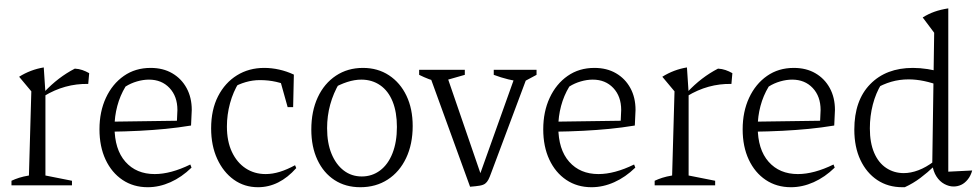

<svg xmlns="http://www.w3.org/2000/svg" viewBox="-20 -775 4097 803"><path d="M349 -424Q251 -426 164 -373V-389Q194 -421 226 -445.5Q258 -470 293 -488Q310 -487 324.5 -482Q339 -477 353 -469ZM28 0V-19Q43 -26 60 -31.5Q77 -37 101 -41L111 -393L60 -454Q108 -484 163 -493L170 -387V-41L281 -19V0Z M598 8Q538 8 492.5 -22.5Q447 -53 421.5 -107.5Q396 -162 396 -234Q396 -308 423 -366Q450 -424 498 -457.5Q546 -491 610 -491Q662 -491 700.5 -468.5Q739 -446 760.5 -406.5Q782 -367 782 -315L779 -250Q724 -241 672.5 -236Q621 -231 563.5 -228Q506 -225 433 -224L434 -266L720 -270L722 -315Q722 -372 689 -407Q656 -442 603 -442Q579 -442 553 -434.5Q527 -427 505 -413Q482 -375 470.5 -331.5Q459 -288 459 -244Q459 -150 504.5 -98.5Q550 -47 627 -47Q694 -47 776 -87L781 -74Q740 -34 693 -13Q646 8 598 8Z M1059 8Q1002 8 958 -23.5Q914 -55 888.5 -110.5Q863 -166 863 -238Q863 -316 892 -372.5Q921 -429 971 -460Q1021 -491 1085 -491Q1116 -491 1147.5 -484Q1179 -477 1209 -463L1196 -411Q1138 -440 1067 -440Q1037 -440 1007.5 -431.5Q978 -423 951 -407L980 -431Q955 -391 942 -343Q929 -295 929 -246Q929 -184 950 -139.5Q971 -95 1007.5 -71Q1044 -47 1091 -47Q1120 -47 1150.5 -56.5Q1181 -66 1214 -84L1219 -72Q1148 8 1059 8ZM1183 -327 1145 -463H1209L1206 -327Z M1487 8Q1425 8 1379 -22Q1333 -52 1307.5 -106.5Q1282 -161 1282 -233Q1282 -310 1309 -368Q1336 -426 1385 -458.5Q1434 -491 1498 -491Q1560 -491 1607 -460Q1654 -429 1680 -374.5Q1706 -320 1706 -248Q1706 -172 1678.5 -114Q1651 -56 1601.5 -24Q1552 8 1487 8ZM1493 -37Q1536 -37 1569.5 -62Q1603 -87 1621.5 -134Q1640 -181 1640 -244Q1640 -306 1622 -350.5Q1604 -395 1570 -418.5Q1536 -442 1491 -442Q1463 -442 1432 -432Q1401 -422 1366 -402L1400 -429Q1374 -385 1361 -337.5Q1348 -290 1348 -239Q1348 -177 1366.5 -132Q1385 -87 1417.5 -62Q1450 -37 1493 -37Z M1946 6 1772 -473H1844L1997 -28H1981L2140 -473H2192L2034 -51Q2028 -34 2022.5 -23.5Q2017 -13 2009 -7Q2001 -1 1986 1.5Q1971 4 1946 6ZM1819 -432Q1795 -436 1774 -444Q1753 -452 1733 -462V-483H1924V-462ZM2168 -432Q2106 -439 2045 -462V-483H2224V-462Z M2454 8Q2394 8 2348.5 -22.5Q2303 -53 2277.5 -107.5Q2252 -162 2252 -234Q2252 -308 2279 -366Q2306 -424 2354 -457.5Q2402 -491 2466 -491Q2518 -491 2556.5 -468.5Q2595 -446 2616.5 -406.5Q2638 -367 2638 -315L2635 -250Q2580 -241 2528.5 -236Q2477 -231 2419.5 -228Q2362 -225 2289 -224L2290 -266L2576 -270L2578 -315Q2578 -372 2545 -407Q2512 -442 2459 -442Q2435 -442 2409 -434.5Q2383 -427 2361 -413Q2338 -375 2326.5 -331.5Q2315 -288 2315 -244Q2315 -150 2360.5 -98.5Q2406 -47 2483 -47Q2550 -47 2632 -87L2637 -74Q2596 -34 2549 -13Q2502 8 2454 8Z M3039 -424Q2941 -426 2854 -373V-389Q2884 -421 2916 -445.5Q2948 -470 2983 -488Q3000 -487 3014.5 -482Q3029 -477 3043 -469ZM2718 0V-19Q2733 -26 2750 -31.5Q2767 -37 2791 -41L2801 -393L2750 -454Q2798 -484 2853 -493L2860 -387V-41L2971 -19V0Z M3288 8Q3228 8 3182.5 -22.5Q3137 -53 3111.5 -107.5Q3086 -162 3086 -234Q3086 -308 3113 -366Q3140 -424 3188 -457.5Q3236 -491 3300 -491Q3352 -491 3390.5 -468.5Q3429 -446 3450.5 -406.5Q3472 -367 3472 -315L3469 -250Q3414 -241 3362.5 -236Q3311 -231 3253.5 -228Q3196 -225 3123 -224L3124 -266L3410 -270L3412 -315Q3412 -372 3379 -407Q3346 -442 3293 -442Q3269 -442 3243 -434.5Q3217 -427 3195 -413Q3172 -375 3160.5 -331.5Q3149 -288 3149 -244Q3149 -150 3194.5 -98.5Q3240 -47 3317 -47Q3384 -47 3466 -87L3471 -74Q3430 -34 3383 -13Q3336 8 3288 8Z M3754 8Q3694 8 3649 -22Q3604 -52 3578.5 -106Q3553 -160 3553 -233Q3553 -355 3619.5 -423Q3686 -491 3798 -491Q3828 -491 3860 -486Q3892 -481 3927 -471L3915 -415Q3842 -443 3780 -443Q3742 -443 3707.5 -433Q3673 -423 3639 -403L3666 -423Q3643 -386 3630.5 -338Q3618 -290 3618 -238Q3618 -178 3636 -136Q3654 -94 3686.5 -72.5Q3719 -51 3760 -51Q3789 -51 3821 -63Q3853 -75 3886 -100V-79Q3860 -54 3829.5 -31Q3799 -8 3764 8Q3761 8 3759 8Q3757 8 3754 8ZM3968 5Q3949 5 3929.5 -5.5Q3910 -16 3896.5 -37Q3883 -58 3879 -88L3887 -638L3839 -702Q3863 -717 3888.5 -726Q3914 -735 3946 -740V-57L4046 -62Q4040 -40 4027.5 -24.5Q4015 -9 4000 -2Q3985 5 3968 5ZM3910 -754 3909 -755H3910Z"/></svg>

Font: Piazzolla 24pt Light
Style: Regular
Weight: 300
Designer: Juan Pablo del Peral
Foundry: Huerta Tipografica
Version: Version 2.005